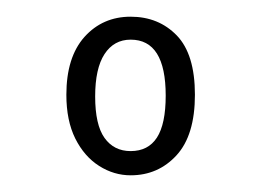

<svg xmlns="http://www.w3.org/2000/svg" viewBox="-20 -790 314 230"><path d="M136.5 -580Q116.5 -580 98.8 -591.2Q81 -602.5 70.2 -624Q59.5 -645.5 59.5 -676.5Q59.5 -721.5 81.2 -745.8Q103 -770 136.5 -770Q170 -770 191.8 -747.5Q213.5 -725 213.5 -676.5Q213.5 -628 191.5 -604Q169.5 -580 136.5 -580ZM136.5 -609Q157.5 -609 168 -625.2Q178.5 -641.5 178.5 -675.5Q178.5 -709 168 -725.8Q157.5 -742.5 136.5 -742.5Q116.5 -742.5 105.2 -725.2Q94 -708 94 -674.5Q94 -640.5 105.2 -624.8Q116.5 -609 136.5 -609Z"/></svg>

Font: Imbue Thin 10pt ExtraLight
Style: Regular
Weight: 250
Version: Version 1.102